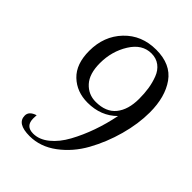

<svg xmlns="http://www.w3.org/2000/svg" viewBox="-231 -831 1028 1028"><g transform="rotate(45 283.5 -316.5)"><path d="M187 64Q233 64 275.5 29.5Q318 -5 349.5 -62.5Q381 -120 404.5 -186.5Q428 -253 442 -324Q377 -259 276 -259Q194 -259 140 -310.5Q86 -362 86 -462Q86 -573 156 -646.5Q226 -720 336 -720Q446 -720 497.5 -647.5Q549 -575 549 -458Q549 -372 523 -277.5Q497 -183 451.5 -101Q406 -19 335 34Q264 87 183 87Q87 87 87 27Q87 -5 131 -19Q131 -14 130.5 -7Q130 0 130 6Q130 64 187 64ZM304 -293Q381 -293 419 -340Q457 -387 457 -469Q457 -510 451.5 -545.5Q446 -581 433 -615Q420 -649 394 -668.5Q368 -688 332 -688Q262 -688 217.5 -616.5Q173 -545 173 -456Q173 -375 210.5 -334Q248 -293 304 -293Z"/></g></svg>

Font: Dancing Script
Style: Regular
Weight: 400
Designer: Pablo Impallari
Foundry: Pablo Impallari. www.impallari.com
Version: Version 1.002